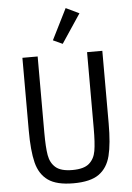

<svg xmlns="http://www.w3.org/2000/svg" viewBox="-62 -995 725 1053"><g transform="rotate(-5 300.0 -468.5)"><path d="M164 -698V-279Q164 -198 171.5 -154.5Q179 -111 208 -86Q237 -61 300 -61Q363 -61 392 -86Q421 -111 428.5 -154.5Q436 -198 436 -279V-698H520V-299Q520 -186 503.5 -120.5Q487 -55 440 -21.5Q393 12 300 12Q207 12 160 -21.5Q113 -55 96.5 -120.5Q80 -186 80 -299V-698ZM307 -755 255 -779 340 -949 413 -914Z"/></g></svg>

Font: iA Writer Quattro V
Style: Regular
Weight: 400
Designer: Mike Abbink, Paul van der Laan, Pieter van Rosmalen, Oliver Reichenstein
Foundry: Information Architects Inc.
Version: Version 2.000